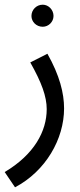

<svg xmlns="http://www.w3.org/2000/svg" viewBox="-47 -568 341 818"><path d="M135 -454C160 -454 181 -475 181 -500C181 -526 160 -548 135 -548C108 -548 87 -526 87 -500C87 -475 108 -454 135 -454ZM17 230C148 161 226 24 226 -106C226 -171 207 -247 155 -339L82 -302C130 -217 152 -157 152 -103C152 -9 99 90 -27 165Z"/></svg>

Font: Noto Sans Arabic UI XCn
Style: Regular
Weight: 400
Width: 2
Designer: Monotype Design Team, Nadine Chahine and Nizar Qandah
Foundry: Monotype Imaging Inc.
Version: Version 2.010